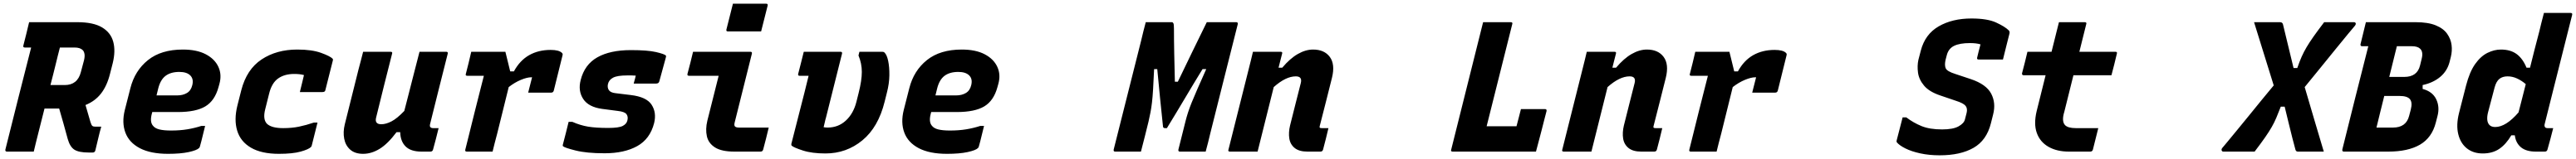

<svg xmlns="http://www.w3.org/2000/svg" viewBox="-20 -820 13890 860"><path d="M162 0H18Q7 0 9 -11Q45 -157 78.5 -289Q112 -421 148 -563H114Q103 -563 106 -574Q114 -606 122 -637.5Q130 -669 137 -700H397Q483 -700 530 -672Q577 -644 590.5 -594.5Q604 -545 588 -479L573 -420Q557 -356 525 -314.5Q493 -273 441 -252Q448 -229 454.5 -205.5Q461 -182 468 -159Q473 -143 478 -139Q483 -135 493 -135H526Q517 -104 509.5 -71Q502 -38 494 -6Q491 5 480 5H459Q405 5 381 -10.5Q357 -26 345 -69Q334 -110 322.5 -151Q311 -192 299 -233H220Q212 -201 203.5 -167.5Q195 -134 186 -98Q179 -71 173 -46Q167 -21 162 0ZM281 -475Q274 -445 266.5 -416.5Q259 -388 252 -360H329Q398 -360 416 -430L433 -494Q438 -515 435.5 -528.5Q433 -542 426 -549Q412 -563 382 -563H303Q297 -540 291.5 -518Q286 -496 281 -475Z M966 -552Q1041 -552 1089.5 -526.5Q1138 -501 1157.5 -458.5Q1177 -416 1163 -366L1158 -348Q1138 -275 1087 -244.5Q1036 -214 939 -214H801L799 -206Q787 -162 804 -141Q815 -126 839 -120Q863 -114 902 -114Q950 -114 989.5 -120.5Q1029 -127 1066 -139H1086Q1079 -112 1072.5 -84Q1066 -56 1058 -28Q1057 -23 1053 -19Q1041 -7 997.5 2.5Q954 12 886 12Q792 12 734 -18.5Q676 -49 656 -103Q636 -157 653 -225L683 -343Q707 -438 778 -495Q849 -552 966 -552ZM947 -431Q901 -431 873 -410Q845 -389 833 -341L824 -304H936Q966 -304 988 -317Q1010 -330 1017 -360Q1025 -393 1006 -412Q987 -431 947 -431Z M1583 -552Q1662 -552 1711.5 -534Q1761 -516 1774 -502Q1776 -500 1775 -494L1734 -331Q1732 -322 1718 -322H1597L1599 -331Q1604 -352 1609.5 -374Q1615 -396 1619 -414Q1608 -417 1595.5 -418.5Q1583 -420 1566 -420Q1514 -420 1479.5 -395.5Q1445 -371 1431 -313L1410 -229Q1396 -174 1420 -150Q1445 -127 1507 -127Q1554 -127 1592.5 -135Q1631 -143 1672 -157H1692Q1684 -126 1676.5 -95Q1669 -64 1661 -33Q1659 -27 1657 -25Q1644 -12 1601 0Q1558 12 1484 12Q1390 12 1333.5 -21Q1277 -54 1259 -113Q1241 -172 1260 -249L1281 -332Q1310 -445 1390.5 -498.5Q1471 -552 1583 -552Z M1938 -540H2086Q2098 -540 2094 -529Q2072 -442 2050.5 -356.5Q2029 -271 2008 -184Q1999 -148 2036 -148Q2061 -148 2091 -163.5Q2121 -179 2160 -220Q2172 -266 2183.5 -311.5Q2195 -357 2209 -411.5Q2223 -466 2242 -540H2386Q2397 -540 2394 -529Q2370 -433 2344.5 -332Q2319 -231 2299 -149Q2296 -137 2301 -132Q2306 -127 2315 -127H2345Q2338 -98 2330.5 -69Q2323 -40 2315 -11Q2312 0 2301 0H2253Q2195 0 2167 -28Q2139 -56 2138 -105H2118Q2071 -42 2027 -15Q1983 12 1938 12Q1894 12 1868.5 -10.5Q1843 -33 1836 -69.5Q1829 -106 1839 -147Q1857 -221 1876 -295.5Q1895 -370 1913 -444Q1920 -470 1926.5 -495Q1933 -520 1938 -540Z M2521 -540H2705Q2705 -540 2709.5 -522Q2714 -504 2720 -479Q2726 -454 2731 -434H2751Q2783 -493 2833 -521.5Q2883 -550 2949 -550Q2994 -550 3010 -534Q3014 -530 3014 -526.5Q3014 -523 3013 -520L2966 -330Q2963 -319 2952 -319H2828L2833 -339Q2837 -355 2841 -370.5Q2845 -386 2849 -402H2845Q2822 -402 2788.5 -388Q2755 -374 2723 -349Q2709 -292 2692.5 -225.5Q2676 -159 2661 -98Q2654 -71 2647.5 -46.5Q2641 -22 2636 0H2497Q2486 0 2489 -11Q2499 -52 2512 -103.5Q2525 -155 2538.5 -210.5Q2552 -266 2565.5 -317.5Q2579 -369 2589 -410H2500Q2488 -410 2492 -421Q2500 -451 2507 -480.5Q2514 -510 2521 -540Z M3382 -549Q3472 -549 3517 -538.5Q3562 -528 3570 -520Q3573 -517 3570 -508L3535 -380Q3532 -368 3518 -368H3397L3399 -376Q3402 -387 3404.5 -396Q3407 -405 3408 -411Q3397 -412 3385.5 -412Q3374 -412 3361 -412Q3309 -412 3286 -400Q3263 -388 3258 -365Q3254 -346 3263 -332.5Q3272 -319 3299 -316L3381 -306Q3466 -296 3493.5 -253.5Q3521 -211 3507 -154Q3485 -68 3415.5 -29.5Q3346 9 3240 9Q3143 9 3083.5 -6Q3024 -21 3016 -29Q3013 -32 3015 -38Q3024 -73 3031.5 -102Q3039 -131 3046 -161H3066Q3109 -142 3151 -135Q3193 -128 3260 -128Q3317 -128 3338 -139Q3359 -150 3363 -169Q3368 -189 3358 -202.5Q3348 -216 3311 -220L3227 -231Q3153 -241 3124.5 -285Q3096 -329 3111 -387Q3132 -471 3201 -510Q3270 -549 3382 -549Z M3717 -540H4026Q4037 -540 4034 -529Q4011 -437 3988 -344.5Q3965 -252 3942 -160Q3937 -142 3943 -136Q3949 -130 3965 -130H4125Q4118 -101 4110.5 -70.5Q4103 -40 4095 -11Q4092 0 4081 0H3940Q3871 0 3835.5 -22.5Q3800 -45 3791.5 -83Q3783 -121 3794 -167Q3809 -228 3824.5 -288.5Q3840 -349 3855 -410H3696Q3684 -410 3687 -421Q3695 -450 3702.5 -480.5Q3710 -511 3717 -540ZM3932 -800H4111Q4122 -800 4119 -789L4084 -650H3905Q3894 -650 3897 -661Z M4314 -540H4512Q4523 -540 4520 -529Q4499 -443 4477 -357Q4455 -271 4434 -185Q4430 -172 4427.5 -159.5Q4425 -147 4421 -132Q4426 -131 4431.5 -130.5Q4437 -130 4442 -130Q4500 -130 4541 -168Q4582 -206 4598 -270L4610 -318Q4627 -385 4627 -431Q4627 -477 4609 -520L4614 -540H4737Q4745 -540 4749 -536Q4762 -524 4769 -491Q4776 -458 4775.5 -413Q4775 -368 4762 -318L4750 -270Q4716 -132 4630 -61Q4544 10 4431 10Q4358 10 4309 -6Q4260 -22 4249 -32Q4246 -35 4247 -42Q4270 -134 4294 -226.5Q4318 -319 4340 -410H4292Q4281 -410 4284 -421Q4289 -442 4298 -476Q4307 -510 4314 -540Z M5166 -552Q5241 -552 5289.5 -526.5Q5338 -501 5357.5 -458.5Q5377 -416 5363 -366L5358 -348Q5338 -275 5287 -244.5Q5236 -214 5139 -214H5001L4999 -206Q4987 -162 5004 -141Q5015 -126 5039 -120Q5063 -114 5102 -114Q5150 -114 5189.5 -120.5Q5229 -127 5266 -139H5286Q5279 -112 5272.5 -84Q5266 -56 5258 -28Q5257 -23 5253 -19Q5241 -7 5197.5 2.5Q5154 12 5086 12Q4992 12 4934 -18.5Q4876 -49 4856 -103Q4836 -157 4853 -225L4883 -343Q4907 -438 4978 -495Q5049 -552 5166 -552ZM5147 -431Q5101 -431 5073 -410Q5045 -389 5033 -341L5024 -304H5136Q5166 -304 5188 -317Q5210 -330 5217 -360Q5225 -393 5206 -412Q5187 -431 5147 -431Z M6132 0H5993Q5983 0 5985 -11Q6022 -158 6059 -305.5Q6096 -453 6133 -600Q6139 -625 6145 -650Q6151 -675 6158 -700H6299Q6304 -700 6307 -694Q6310 -688 6310 -665Q6310 -603 6311.5 -529.5Q6313 -456 6315 -378H6331Q6370 -459 6408.5 -539Q6447 -619 6487 -700H6646Q6656 -700 6654 -689Q6617 -542 6580 -394.5Q6543 -247 6506 -99Q6500 -74 6494 -49.5Q6488 -25 6481 0H6342Q6332 0 6334 -11Q6344 -49 6353 -87Q6362 -125 6372 -163Q6378 -187 6385.5 -210.5Q6393 -234 6405 -264Q6417 -294 6436 -337.5Q6455 -381 6484 -446H6464Q6415 -366 6368 -286.5Q6321 -207 6272 -127H6261Q6258 -127 6255 -128.5Q6252 -130 6251 -135Q6243 -213 6235 -290.5Q6227 -368 6220 -446H6203Q6200 -381 6197.5 -338Q6195 -295 6191.5 -265.5Q6188 -236 6183.5 -212.5Q6179 -189 6173 -163Q6163 -123 6153 -82Q6143 -41 6132 0Z M6736 -540H6885Q6897 -540 6893 -529Q6888 -510 6883.5 -491.5Q6879 -473 6874 -454H6894Q6936 -504 6978 -528Q7020 -552 7060 -552Q7121 -552 7150.5 -512Q7180 -472 7162 -399Q7146 -333 7129.5 -269.5Q7113 -206 7096 -138Q7094 -132 7097 -129Q7099 -127 7107 -127H7143Q7136 -98 7129 -69Q7122 -40 7114 -11Q7111 0 7100 0H7030Q6985 0 6961 -19.5Q6937 -39 6932 -71Q6927 -103 6936 -141Q6952 -203 6965 -256.5Q6978 -310 6994 -371Q7003 -407 6967 -407Q6913 -407 6848 -349Q6826 -262 6804.5 -174.5Q6783 -87 6761 0H6612Q6600 0 6604 -11Q6631 -119 6658 -226.5Q6685 -334 6712 -442Q6719 -469 6725 -494Q6731 -519 6736 -540Z M7813 0Q7801 0 7805 -11Q7842 -158 7878.5 -305.5Q7915 -453 7952 -600Q7958 -625 7964.5 -650Q7971 -675 7977 -700H8126Q8138 -700 8134 -689L7996 -137H8157Q8163 -159 8170 -187Q8177 -215 8181 -230H8311Q8321 -230 8319 -219Q8314 -200 8306.5 -171Q8299 -142 8291 -110Q8283 -78 8275 -49Q8267 -20 8262 0Z M8536 -540H8685Q8697 -540 8693 -529Q8688 -510 8683.5 -491.5Q8679 -473 8674 -454H8694Q8736 -504 8778 -528Q8820 -552 8860 -552Q8921 -552 8950.5 -512Q8980 -472 8962 -399Q8946 -333 8929.5 -269.5Q8913 -206 8896 -138Q8894 -132 8897 -129Q8899 -127 8907 -127H8943Q8936 -98 8929 -69Q8922 -40 8914 -11Q8911 0 8900 0H8830Q8785 0 8761 -19.5Q8737 -39 8732 -71Q8727 -103 8736 -141Q8752 -203 8765 -256.5Q8778 -310 8794 -371Q8803 -407 8767 -407Q8713 -407 8648 -349Q8626 -262 8604.5 -174.5Q8583 -87 8561 0H8412Q8400 0 8404 -11Q8431 -119 8458 -226.5Q8485 -334 8512 -442Q8519 -469 8525 -494Q8531 -519 8536 -540Z M9121 -540H9305Q9305 -540 9309.5 -522Q9314 -504 9320 -479Q9326 -454 9331 -434H9351Q9383 -493 9433 -521.5Q9483 -550 9549 -550Q9594 -550 9610 -534Q9614 -530 9614 -526.5Q9614 -523 9613 -520L9566 -330Q9563 -319 9552 -319H9428L9433 -339Q9437 -355 9441 -370.5Q9445 -386 9449 -402H9445Q9422 -402 9388.5 -388Q9355 -374 9323 -349Q9309 -292 9292.5 -225.5Q9276 -159 9261 -98Q9254 -71 9247.5 -46.5Q9241 -22 9236 0H9097Q9086 0 9089 -11Q9099 -52 9112 -103.5Q9125 -155 9138.5 -210.5Q9152 -266 9165.5 -317.5Q9179 -369 9189 -410H9100Q9088 -410 9092 -421Q9100 -451 9107 -480.5Q9114 -510 9121 -540Z M10610 -720Q10696 -720 10743.5 -698Q10791 -676 10811 -656Q10818 -649 10815 -638Q10808 -609 10798 -570.5Q10788 -532 10780 -498H10649Q10638 -498 10641 -509Q10644 -524 10648.5 -540Q10653 -556 10659 -580Q10637 -587 10602 -587Q10547 -587 10516.5 -572Q10486 -557 10477 -521L10471 -498Q10464 -469 10471 -451.5Q10478 -434 10523 -420L10607 -392Q10690 -364 10716.5 -313.5Q10743 -263 10727 -201L10715 -153Q10692 -61 10621.5 -20.5Q10551 20 10439 20Q10382 20 10334 9.5Q10286 -1 10253.5 -17.5Q10221 -34 10208 -50Q10205 -54 10207 -61Q10217 -101 10225.5 -132.5Q10234 -164 10239 -185H10259Q10297 -156 10341 -138Q10385 -120 10452 -120Q10511 -120 10540.5 -136.5Q10570 -153 10575 -174L10584 -209Q10590 -233 10578.5 -247.5Q10567 -262 10526 -275L10441 -304Q10382 -324 10354.5 -357Q10327 -390 10322 -427Q10317 -464 10324 -496L10337 -546Q10360 -635 10433.5 -677.5Q10507 -720 10610 -720Z M11294 -127Q11286 -97 11279.5 -69Q11273 -41 11265 -11Q11262 0 11251 0H11136Q11071 0 11025.5 -26Q10980 -52 10962.5 -101Q10945 -150 10962 -220Q10974 -268 10986 -316.5Q10998 -365 11010 -413H10891Q10886 -413 10884 -416.5Q10882 -420 10883 -424Q10891 -455 10898 -482Q10905 -509 10912 -540H11042Q11050 -572 11057 -600Q11063 -626 11069.5 -650.5Q11076 -675 11082 -700H11221Q11233 -700 11229 -689Q11220 -652 11210.5 -614.5Q11201 -577 11192 -540H11386Q11398 -540 11394 -529Q11387 -498 11380 -471Q11373 -444 11365 -413H11160Q11148 -364 11135.5 -314.5Q11123 -265 11111 -216Q11095 -164 11115 -143Q11131 -127 11173 -127Z M11968 0Q11962 0 11959.5 -6Q11957 -12 11962 -19Q11969 -27 11990 -52.5Q12011 -78 12041 -114.5Q12071 -151 12105.5 -193.5Q12140 -236 12174.5 -278.5Q12209 -321 12240 -358L12134 -700H12274Q12287 -700 12290 -688Q12305 -628 12318.5 -570Q12332 -512 12347 -452H12367Q12379 -487 12390.5 -513Q12402 -539 12417 -564.5Q12432 -590 12454.5 -622Q12477 -654 12512 -700H12672Q12680 -700 12682 -694.5Q12684 -689 12678 -681Q12669 -671 12640 -635.5Q12611 -600 12571 -551Q12531 -502 12488 -448.5Q12445 -395 12407 -349Q12433 -261 12458.5 -173.5Q12484 -86 12510 0H12370Q12360 0 12357 -11Q12350 -35 12340.5 -73.5Q12331 -112 12320 -156.5Q12309 -201 12299 -243H12278Q12265 -209 12254 -183Q12243 -157 12229 -132.5Q12215 -108 12193.5 -77Q12172 -46 12137 0Z M12857 0H12618Q12608 0 12610 -12Q12644 -150 12679.5 -291Q12715 -432 12750 -570H12716Q12711 -570 12709 -573.5Q12707 -577 12708 -581Q12716 -614 12723.5 -644.5Q12731 -675 12737 -700H13005Q13072 -700 13113.5 -683Q13155 -666 13175 -637.5Q13195 -609 13199 -576.5Q13203 -544 13195 -512L13188 -484Q13175 -435 13137 -403.5Q13099 -372 13043 -360V-339Q13096 -325 13116 -283.5Q13136 -242 13123 -192L13114 -157Q13093 -75 13028.5 -37.5Q12964 0 12857 0ZM12884 -489Q12879 -468 12873.5 -446.5Q12868 -425 12863 -404H12944Q13014 -404 13029 -466L13038 -503Q13047 -539 13030 -556Q13016 -570 12985 -570H12904Q12899 -551 12894 -529.5Q12889 -508 12884 -489ZM12794 -130H12883Q12954 -130 12970 -193L12979 -227Q12989 -266 12974.5 -283.5Q12960 -301 12919 -301H12836Q12824 -252 12813 -208Q12802 -164 12794 -130Z M13465 -552Q13517 -552 13550 -527.5Q13583 -503 13603 -454H13622Q13634 -503 13646.5 -552Q13659 -601 13672 -650Q13677 -673 13683 -695.5Q13689 -718 13697 -750H13841Q13852 -750 13849 -739Q13824 -640 13798 -536Q13772 -432 13747 -333Q13722 -234 13701 -149Q13698 -137 13704 -131Q13708 -127 13716 -127H13747Q13740 -98 13732 -69Q13724 -40 13716 -11Q13713 0 13702 0H13654Q13601 0 13573 -23.5Q13545 -47 13540 -88H13521Q13493 -40 13456.5 -15Q13420 10 13367 10Q13316 10 13281.5 -17.5Q13247 -45 13235 -94.5Q13223 -144 13239 -208L13277 -357Q13296 -431 13326 -473.5Q13356 -516 13392.5 -534Q13429 -552 13465 -552ZM13403 -144Q13414 -133 13434 -133Q13492 -133 13560 -212Q13570 -250 13579.5 -288Q13589 -326 13599 -365Q13577 -384 13552 -395.5Q13527 -407 13501 -407Q13474 -407 13457 -393.5Q13440 -380 13431 -347L13395 -210Q13390 -189 13391.5 -172Q13393 -155 13403 -144Z"/></svg>

Font: Recursive Mn Lnr St XBd
Style: Italic
Weight: 800
Italic angle: -15°
Monospace: yes
Version: Version 1.079;hotconv 1.0.112;makeotfexe 2.5.65598; ttfautoh